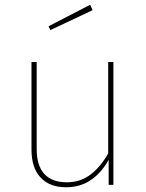

<svg xmlns="http://www.w3.org/2000/svg" viewBox="-20 -781 616 811"><path d="M459 0H439V-106Q410 -53 365 -21.5Q320 10 259 10Q190 10 151.5 -31Q113 -72 113 -149V-519H135V-151Q135 -81 167.5 -46Q200 -11 262 -11Q319 -11 361.5 -43Q404 -75 437 -133V-519H459ZM371 -738 193 -654 185 -670 361 -761Z"/></svg>

Font: Fira Sans Thin
Style: Regular
Weight: 100
Designer: bBox Type GmbH & Carrois Corporate GbR & Edenspiekermann AG
Foundry: bBox Type GmbH & Carrois Corporate GbR & Edenspiekermann AG
Version: Version 4.301